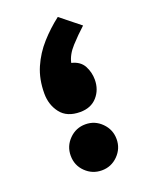

<svg xmlns="http://www.w3.org/2000/svg" viewBox="-121 -678 569 741"><g transform="rotate(-20 163.5 -307.5)"><path d="M290.5 -550.8Q260.7 -523.9 232.7 -493.2Q204.6 -462.4 198.2 -430.7Q233.4 -422.4 247.6 -396Q261.7 -369.6 261.7 -339.4Q261.7 -297.9 236.3 -269.3Q210.9 -240.7 166.5 -240.7Q112.3 -240.7 86.2 -274.7Q60.1 -308.6 60.1 -355Q60.1 -414.1 80.6 -460.9Q101.1 -507.8 135.3 -545.9Q169.4 -584 210 -615.2ZM73.7 -94.7Q73.7 -133.8 101.3 -161.6Q128.9 -189.5 168 -189.5Q207 -189.5 234.6 -161.6Q262.2 -133.8 262.2 -94.7Q262.2 -56.2 234.6 -28.3Q207 -0.5 168 -0.5Q129.4 -0.5 101.6 -27.6Q73.7 -54.7 73.7 -94.7Z"/></g></svg>

Font: Vazir Black FD
Style: Black-FD
Weight: 900
Designer: Saber Rastikerdar
Foundry: Saber Rastikerdar
Version: Version 30.0.0